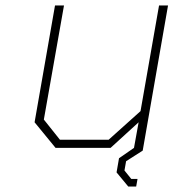

<svg xmlns="http://www.w3.org/2000/svg" viewBox="-20 -543 637 705"><path d="M451 142 408 90 417 38 472 0 489 -94 386 0H184L107 -94L182 -523H215L141 -104L200 -30H379L496 -135L564 -523H597L504 10L443 49L437 83L462 114H485L480 142Z"/></svg>

Font: Tomorrow ExtraLight
Style: Italic
Weight: 275
Italic angle: -10°
Designer: Tony de Marco, Monica Rizzolli
Foundry: Just in Type
Version: Version 2.002